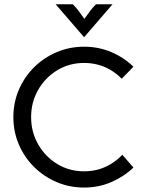

<svg xmlns="http://www.w3.org/2000/svg" viewBox="-20 -853 665 886"><path d="M541.7 -489.6Q518.1 -513.9 487.5 -531.9Q433.3 -562.5 368.1 -562.5Q299.3 -562.5 244.1 -528.8Q188.9 -495.1 156.2 -438.5Q123.6 -381.9 123.6 -312.5Q123.6 -243.8 156.2 -186.8Q188.9 -129.9 244.1 -96.2Q299.3 -62.5 368.1 -62.5Q434 -62.5 487.5 -93.8Q520.1 -112.5 544.4 -138.9Q544.4 -138.9 595.8 -79.9Q551.4 -37.5 493.1 -12.5Q434.7 12.5 368.1 12.5Q300.7 12.5 241.3 -12.8Q181.9 -38.2 137.2 -82.6Q92.4 -127.1 67 -186.1Q41.7 -245.1 41.7 -312.5Q41.7 -379.9 67 -438.9Q92.4 -497.9 137.2 -542.4Q181.9 -586.8 241.3 -612.2Q300.7 -637.5 368.1 -637.5Q434.7 -637.5 493.1 -612.8Q551.4 -588.2 595.8 -545.1ZM368.1 -681.2 236.8 -833.3H316Q330.6 -818.8 342.4 -803.1Q354.2 -787.5 369.4 -766Q384.7 -787.5 396.5 -803.1Q408.3 -818.8 422.9 -833.3H499.3Z"/></svg>

Font: co2trust
Style: Regular
Weight: 400
Designer: Kristian Moeller
Foundry: Dicotype
Version: Version 1.000